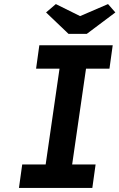

<svg xmlns="http://www.w3.org/2000/svg" viewBox="-20 -922 586 942"><path d="M73 0 89 -115H204L272 -585H157L173 -700H533L517 -585H402L334 -115H449L433 0ZM316 -756 206 -861 254 -902 373 -843 510 -902 546 -861 406 -756Z"/></svg>

Font: Lexend Med
Style: Italic
Weight: 500
Italic angle: -8.13011°
Designer: Bonnie Shaver-Troup, Thomas Jockin
Foundry: Lexend
Version: Version 1.007